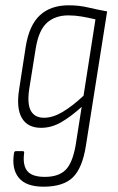

<svg xmlns="http://www.w3.org/2000/svg" viewBox="-20 -510 444 724"><path d="M239 -490Q278 -490 311.5 -482Q345 -474 384 -467L304 39Q291 123 255 158.5Q219 194 144 194Q78 194 50.5 160Q23 126 33 66Q35 60 39 60H66Q72 60 71 67Q65 113 83 135Q101 157 149 157Q200 157 226.5 131.5Q253 106 265 39L288 -107Q247 -70 210.5 -49Q174 -28 135 -28Q84 -28 62.5 -65Q41 -102 52 -172L77 -334Q90 -415 130.5 -452.5Q171 -490 239 -490ZM146 -66Q179 -66 215.5 -87.5Q252 -109 295 -149L340 -437Q315 -443 289 -447.5Q263 -452 238 -452Q188 -452 157 -424Q126 -396 115 -329L90 -173Q82 -118 96.5 -92Q111 -66 146 -66Z"/></svg>

Font: Sofia Sans Condensed ExtraLight
Style: Italic
Weight: 250
Italic angle: -9°
Version: Version 4.100